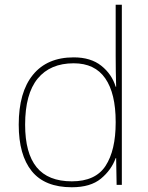

<svg xmlns="http://www.w3.org/2000/svg" viewBox="-20 -780 623 810"><path d="M283 10Q169 10 114 -58Q59 -126 59 -254Q59 -391 119 -464.5Q179 -538 291 -538Q363 -538 407.5 -502.5Q452 -467 468 -414H470Q469 -448 468.5 -480Q468 -512 468 -543V-760H494V0H472L470 -113H468Q450 -63 406 -26.5Q362 10 283 10ZM283 -15Q383 -15 425.5 -80.5Q468 -146 468 -263V-266Q468 -386 424 -449.5Q380 -513 291 -513Q192 -513 139 -448.5Q86 -384 86 -254Q86 -134 134.5 -74.5Q183 -15 283 -15Z"/></svg>

Font: Noto Sans Bengali UI Thin
Style: Regular
Weight: 100
Designer: Jelle Bosma - Monotype Design Team
Foundry: Monotype Imaging Inc.
Version: Version 2.003; ttfautohint (v1.8.4.7-5d5b)